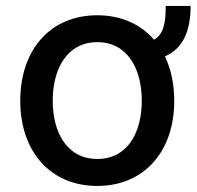

<svg xmlns="http://www.w3.org/2000/svg" viewBox="-20 -603 649 634"><path d="M609.4 -583.5H527.3C527.3 -529.8 521 -489.7 488.6 -471.9C444.2 -523.4 379.6 -552.6 301.1 -552.6C147.4 -552.6 46.9 -440 46.9 -270.2C46.9 -101.6 147.4 11 301.1 11C454.9 11 555.4 -101.6 555.4 -270.2C555.4 -326 544.4 -375.7 524.5 -416.9C584.9 -442.8 609.4 -501.4 609.4 -583.5ZM154.1 -270.6C154.1 -375 201 -463.8 301.5 -463.8C401.3 -463.8 448.2 -375 448.2 -270.6C448.2 -165.8 401.3 -78.1 301.5 -78.1C201 -78.1 154.1 -165.8 154.1 -270.6Z"/></svg>

Font: Margiela Sans Medium
Style: Regular
Weight: 500
Designer: Stefan Endress, Andreas Faust
Version: Version 1.100;FEAKit 1.0